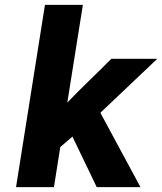

<svg xmlns="http://www.w3.org/2000/svg" viewBox="-20 -770 667 790"><path d="M46 0H202L228 -165L278 -208L378 0H558L393 -306L627 -528H438L435 -525C377 -466 316 -410 257 -348L321 -750H165Z"/></svg>

Font: Aerodynamic
Style: BdObl
Weight: 500
Designer: Google
Version: Version 2.000980; 2014